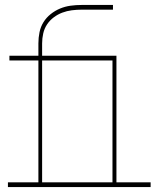

<svg xmlns="http://www.w3.org/2000/svg" viewBox="-20 -755 640 775"><path d="M434 -19V-511H150V-19ZM12 0V-19H135V-511H18V-530H135V-580Q135 -603 139.5 -625Q144 -647 155.5 -665.5Q167 -684 184.5 -698Q202 -712 222.5 -720.5Q243 -729 265 -732Q287 -735 310 -735H436V-716H310Q290 -716 270 -713.5Q250 -711 231.5 -704Q213 -697 197 -685Q181 -673 170 -656.5Q159 -640 154.5 -620Q150 -600 150 -580V-530H450V-19H588V0Z"/></svg>

Font: Iosevka Curly Slab ThEx
Style: Regular
Weight: 100
Width: 7
Monospace: yes
Designer: Belleve Invis
Foundry: Belleve Invis
Version: Version 11.1.0; ttfautohint (v1.8.3)